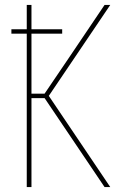

<svg xmlns="http://www.w3.org/2000/svg" viewBox="-20 -755 540 775"><path d="M88 0V-619H26V-637H88V-735H107V-637H231V-619H107V-377H160L257 -520L402 -735H425L177 -368L425 0H402L160 -359H107V0Z"/></svg>

Font: Iosevka Curly Thin
Style: Regular
Weight: 100
Monospace: yes
Designer: Belleve Invis
Foundry: Belleve Invis
Version: Version 22.1.2; ttfautohint (v1.8.4)